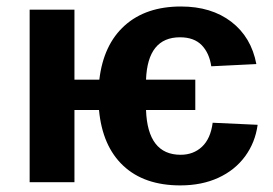

<svg xmlns="http://www.w3.org/2000/svg" viewBox="-20 -558 836 588"><path d="M70.8 0V-528.3H208V-314H284.2Q296.9 -421.4 361.8 -479.7Q426.8 -538.1 534.2 -538.1Q627.4 -538.1 688.5 -491.2Q749.5 -444.3 765.1 -361.8L627 -355Q621.1 -395.5 597.7 -419.7Q574.2 -443.8 531.2 -443.8Q432.1 -443.8 427.2 -314H578.1V-221.2H427.2Q432.1 -84 533.2 -84Q572.3 -84 598.6 -108.6Q625 -133.3 631.3 -182.1L769 -175.8Q761.7 -121.6 730.5 -79.1Q699.2 -36.6 648.4 -13.4Q597.7 9.8 532.2 9.8Q421.9 9.8 357.7 -50.3Q293.5 -110.4 283.2 -221.2H208V0Z"/></svg>

Font: Liberation Sans
Style: Bold
Weight: 700
Designer: Steve Matteson
Foundry: Ascender Corporation
Version: Version 2.1.5